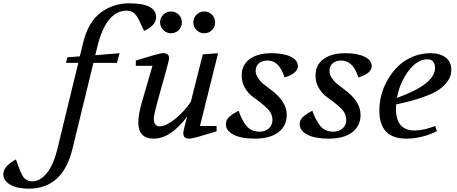

<svg xmlns="http://www.w3.org/2000/svg" viewBox="-327 -827 2751 1155"><path d="M-307 221Q-307 173 -231 132Q-209 193 -205.5 201.5Q-202 210 -193.5 226Q-185 242 -178 247.5Q-171 253 -159 258.5Q-147 264 -132 264Q-85 264 -44.5 213Q-4 162 19 66L144 -449H70L78 -482L153 -488L174 -573Q205 -697 280 -752Q355 -807 450 -807Q612 -807 612 -724Q612 -674 540 -641L509 -706Q494 -738 474 -752Q464 -759 454 -761Q444 -763 436 -763Q312 -763 259 -548L246 -495L392 -507L377 -449H235L109 68Q51 308 -154 308Q-223 308 -265 284Q-307 260 -307 221Z M490 -431V-463Q565 -486 603 -496.5Q641 -507 655 -507Q690 -507 690 -477Q690 -469 683 -442.5Q676 -416 666 -379.5Q656 -343 644 -301Q632 -259 622 -221.5Q612 -184 605 -154.5Q598 -125 598 -114Q598 -67 635 -67Q654 -67 678.5 -79.5Q703 -92 728.5 -113Q754 -134 778.5 -160.5Q803 -187 821 -215L893 -500L985 -507L876 -69H976V-37Q901 -14 863 -3.5Q825 7 811 7Q776 7 776 -23Q775 -36 783 -64L799 -126Q699 7 598 7Q505 7 505 -91Q505 -140 530 -224L590 -431ZM636 -693Q636 -720 655.5 -739Q675 -758 702 -758Q729 -758 748 -739Q767 -720 767 -693Q767 -665 748 -646Q729 -627 702 -627Q675 -627 655.5 -646Q636 -665 636 -693ZM836 -693Q836 -720 855.5 -739Q875 -758 902 -758Q929 -758 948 -739Q967 -720 967 -693Q967 -665 948 -646Q929 -627 902 -627Q875 -627 855.5 -646Q836 -665 836 -693Z M1032 -79Q1032 -94 1037.5 -105.5Q1043 -117 1056.5 -128Q1070 -139 1079 -144.5Q1088 -150 1108 -161Q1129 -102 1156.5 -68.5Q1184 -35 1235 -35Q1268 -35 1290 -54.5Q1312 -74 1312 -106Q1312 -136 1293 -161Q1275 -186 1192 -246Q1165 -266 1146 -299Q1127 -332 1127 -373Q1127 -437 1175.5 -472Q1224 -507 1307 -507Q1378 -507 1421.5 -486Q1465 -465 1465 -429Q1465 -386 1385 -361Q1353 -463 1282 -463Q1251 -463 1231 -446.5Q1211 -430 1211 -401Q1211 -379 1225 -358Q1239 -337 1254 -324.5Q1269 -312 1300 -289Q1398 -218 1398 -136Q1398 -70 1348 -31.5Q1298 7 1206 7Q1123 7 1077.5 -17Q1032 -41 1032 -79Z M1476 -79Q1476 -94 1481.5 -105.5Q1487 -117 1500.5 -128Q1514 -139 1523 -144.5Q1532 -150 1552 -161Q1573 -102 1600.5 -68.5Q1628 -35 1679 -35Q1712 -35 1734 -54.5Q1756 -74 1756 -106Q1756 -136 1737 -161Q1719 -186 1636 -246Q1609 -266 1590 -299Q1571 -332 1571 -373Q1571 -437 1619.5 -472Q1668 -507 1751 -507Q1822 -507 1865.5 -486Q1909 -465 1909 -429Q1909 -386 1829 -361Q1797 -463 1726 -463Q1695 -463 1675 -446.5Q1655 -430 1655 -401Q1655 -379 1669 -358Q1683 -337 1698 -324.5Q1713 -312 1744 -289Q1842 -218 1842 -136Q1842 -70 1792 -31.5Q1742 7 1650 7Q1567 7 1521.5 -17Q1476 -41 1476 -79Z M1955 -162Q1955 -210 1968 -258.5Q1981 -307 2007.5 -351.5Q2034 -396 2070 -430.5Q2106 -465 2156 -486Q2206 -507 2263 -507Q2319 -507 2353.5 -481.5Q2388 -456 2388 -407Q2388 -370 2366.5 -339.5Q2345 -309 2314 -288Q2283 -267 2235 -249Q2187 -231 2147.5 -220.5Q2108 -210 2056 -199Q2055 -190 2055 -172Q2055 -42 2168 -42Q2220 -42 2291 -69L2301 -38Q2211 7 2117 7Q1955 7 1955 -162ZM2061 -238Q2290 -321 2290 -417Q2290 -470 2243 -470Q2183 -470 2130.5 -400.5Q2078 -331 2061 -238Z"/></svg>

Font: Volkhov
Style: Italic
Weight: 400
Italic angle: -12°
Designer: Cyreal (www.cyreal.org)
Foundry: Cyreal (www.cyreal.org)
Version: Version 1.010